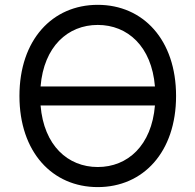

<svg xmlns="http://www.w3.org/2000/svg" viewBox="-20 -757 801 787"><path d="M701.7 -363.6C701.7 -593.8 566.8 -737.2 380.7 -737.2C194.6 -737.2 59.7 -593.8 59.7 -363.6C59.7 -133.5 194.6 9.9 380.7 9.9C566.8 9.9 701.7 -133.5 701.7 -363.6ZM146.3 -324.6H615.1C601.6 -160.5 503.2 -72.4 380.7 -72.4C258.2 -72.4 159.8 -160.5 146.3 -324.6ZM146.3 -402.7C159.8 -566.8 258.2 -654.8 380.7 -654.8C503.2 -654.8 601.6 -566.8 615.1 -402.7Z"/></svg>

Font: Magic Ui Pro
Style: Regular
Weight: 400
Designer: Stefan Endress, Andreas Faust
Version: Version 1.000;FEAKit 1.0